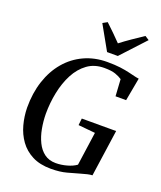

<svg xmlns="http://www.w3.org/2000/svg" viewBox="-176 -1100 1024 1219"><g transform="rotate(20 336.0 -491.0)"><path d="M316 8.5Q241.5 8.5 189.5 -18.2Q137.5 -45 105.2 -90Q73 -135 58 -190.8Q43 -246.5 42 -305Q41.5 -403.5 68.5 -485.5Q95.5 -567.5 146 -627Q196.5 -686.5 266.8 -719Q337 -751.5 422.5 -751.5Q474 -751.5 510.2 -746.8Q546.5 -742 572.2 -735.8Q598 -729.5 617.5 -725Q624 -723.5 630.5 -722.2Q637 -721 645 -720L616.5 -564.5H545L538 -678Q520.5 -690 493.2 -699.8Q466 -709.5 417 -709.5Q351 -709.5 303.8 -675Q256.5 -640.5 226.2 -582.8Q196 -525 181.5 -454Q167 -383 167 -309Q167.5 -258.5 176.5 -210Q185.5 -161.5 204.8 -122Q224 -82.5 255.5 -59.2Q287 -36 332 -36Q369 -36 407 -46.5Q445 -57 469.5 -75L501.5 -301.5L387 -312.5L392 -358.5H624L579 -43Q563.5 -42.5 545 -38Q526.5 -33.5 504 -27Q467.5 -16.5 422 -4Q376.5 8.5 316 8.5ZM398.5 -810 307 -973 337.5 -990Q364.5 -964.5 391.5 -938.5Q418.5 -912.5 444 -885.5Q478.5 -912 516 -937.8Q553.5 -963.5 592.5 -989.5L620.5 -971.5L471 -810Z"/></g></svg>

Font: Merriweather 72pt Medium
Style: Italic
Weight: 500
Italic angle: -7.8°
Version: Version 2.101